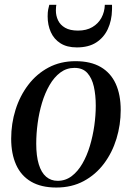

<svg xmlns="http://www.w3.org/2000/svg" viewBox="-20 -786 560 816"><path d="M301 -526Q365.5 -526 408 -501.2Q450.5 -476.5 471.8 -430Q493 -383.5 493 -318Q493 -255.5 475 -196.5Q457 -137.5 422 -90.8Q387 -44 336 -16.5Q285 11 219.5 11Q155 11 112.2 -14Q69.5 -39 48.5 -85.8Q27.5 -132.5 27.5 -196.5Q27.5 -260.5 46 -319.5Q64.5 -378.5 100 -425.2Q135.5 -472 186.2 -499Q237 -526 301 -526ZM296.5 -497.5Q263 -497.5 236.5 -477.8Q210 -458 190.5 -424.2Q171 -390.5 158.5 -348.8Q146 -307 140 -262.2Q134 -217.5 134 -175.5Q134 -123 144.8 -87.8Q155.5 -52.5 176 -35Q196.5 -17.5 225 -17.5Q258.5 -17.5 284.8 -37.5Q311 -57.5 330.2 -90.8Q349.5 -124 362 -165.8Q374.5 -207.5 380.8 -251.8Q387 -296 387 -337Q387 -382 378.8 -418.2Q370.5 -454.5 351 -476Q331.5 -497.5 296.5 -497.5ZM306.5 -584.5Q264.5 -584.5 237 -602Q209.5 -619.5 196 -649.5Q182.5 -679.5 182.5 -716.5Q182.5 -734.5 184.8 -745.8Q187 -757 189.5 -765.5H219.5Q219 -762.5 218.2 -757.2Q217.5 -752 217.5 -741.5Q217.5 -719 226.8 -699.5Q236 -680 256.8 -668Q277.5 -656 311.5 -656Q347.5 -656 372.5 -670.8Q397.5 -685.5 411 -710.2Q424.5 -735 425.5 -765.5H456Q456 -761 456.2 -756.5Q456.5 -752 456 -744Q455 -698.5 438.2 -662.5Q421.5 -626.5 389 -605.5Q356.5 -584.5 306.5 -584.5Z"/></svg>

Font: Merriweather 120pt
Style: Italic
Weight: 400
Italic angle: -7.8°
Version: Version 2.101